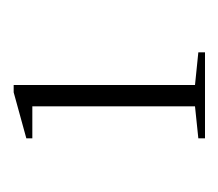

<svg xmlns="http://www.w3.org/2000/svg" viewBox="-40 -708 327 288"><g transform="rotate(-90 124.0 -564.5)"><path d="M60 -421V-431L108 -436V-680H60V-689L129 -708H140V-436L189 -431V-421Z"/></g></svg>

Font: Kalnia SemiExpanded ExtraLight
Style: Regular
Weight: 250
Width: 6
Designer: Frida Medrano
Foundry: Frida Medrano
Version: Version 1.105